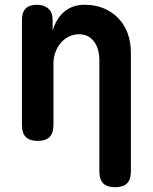

<svg xmlns="http://www.w3.org/2000/svg" viewBox="-20 -580 640 804"><path d="M203.9 -56Q203.9 -22.5 187.7 -6.3Q171.4 10 137.9 10Q104.4 10 88.1 -6.3Q71.9 -22.5 71.9 -56V-495.4Q71.9 -528.2 87.4 -544.1Q103 -560 133.7 -560Q164.4 -560 182.4 -544.1Q200.4 -528.2 200.4 -495.4V-451.8Q215.8 -503.3 249.8 -531.6Q283.8 -560 333.9 -560Q379.5 -560 415.5 -544.7Q451.4 -529.5 476.6 -502.7Q501.8 -476 515 -439.2Q528.1 -402.5 528.1 -359.5V138Q528.1 171.5 511.9 187.8Q495.6 204 462.1 204Q428.6 204 412.3 187.8Q396.1 171.5 396.1 138V-330.7Q396.1 -350.4 391.2 -369.3Q386.3 -388.3 375.9 -403.1Q365.6 -418 349.8 -427.2Q334 -436.5 311.2 -436.5Q287 -436.5 267 -426.1Q246.9 -415.7 233 -398.5Q219.1 -381.3 211.5 -359.6Q203.9 -337.9 203.9 -315.3Z"/></svg>

Font: Maple Mono
Style: Regular
Weight: 400
Monospace: yes
Designer: subframe7536
Version: Version 7.300